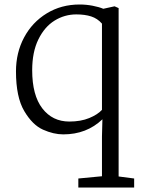

<svg xmlns="http://www.w3.org/2000/svg" viewBox="-20 -583 641 853"><path d="M439 -544 489 -555 507 -547V201L576 210V250H328V210L433 200V23L435 -53Q365 14 261 14Q218 14 171 -7Q124 -28 87.5 -90Q51 -152 51 -266Q51 -349 87 -416.5Q123 -484 187.5 -523.5Q252 -563 334 -563Q363 -563 391.5 -557.5Q420 -552 439 -544ZM123 -271Q123 -160 168 -101.5Q213 -43 288 -43Q339 -43 376.5 -58.5Q414 -74 433 -95V-478Q413 -501 385 -510Q357 -519 319 -519Q267 -519 222.5 -491.5Q178 -464 150.5 -408Q123 -352 123 -271Z"/></svg>

Font: Martel Light
Style: Regular
Weight: 300
Designer: Dan Reynolds
Foundry: Dan Reynolds
Version: Version 1.001; ttfautohint (v1.1) -l 5 -r 5 -G 72 -x 0 -D la